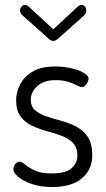

<svg xmlns="http://www.w3.org/2000/svg" viewBox="-20 -747 427 774"><path d="M191 7Q144 7 109 -5Q74 -17 54 -33.5Q34 -50 34 -65Q34 -72 37 -78.5Q40 -85 45.5 -90Q51 -95 57 -95Q68 -95 81.5 -83.5Q95 -72 119.5 -60Q144 -48 189 -48Q246 -48 269 -69.5Q292 -91 292 -119Q292 -152 274.5 -170.5Q257 -189 228.5 -199.5Q200 -210 168.5 -218.5Q137 -227 108.5 -240.5Q80 -254 62.5 -278Q45 -302 45 -343Q45 -375 61 -406.5Q77 -438 111.5 -458.5Q146 -479 203 -479Q236 -479 267 -472Q298 -465 317.5 -453.5Q337 -442 337 -430Q337 -425 333.5 -417Q330 -409 324 -402.5Q318 -396 310 -396Q302 -396 288.5 -403.5Q275 -411 254 -417.5Q233 -424 204 -424Q168 -424 146 -411Q124 -398 114 -380.5Q104 -363 104 -346Q104 -317 122 -302Q140 -287 168.5 -277.5Q197 -268 228.5 -259.5Q260 -251 288.5 -236Q317 -221 334.5 -194Q352 -167 352 -122Q352 -63 310 -28Q268 7 191 7ZM195 -582Q184 -582 175 -592L74 -682Q67 -687 64 -692.5Q61 -698 61 -705Q61 -713 66.5 -720Q72 -727 80 -727Q88 -727 95 -721L195 -629L294 -721Q301 -727 309 -727Q318 -727 323 -720Q328 -713 328 -705Q328 -698 325 -692.5Q322 -687 316 -682L215 -592Q204 -582 195 -582Z"/></svg>

Font: Dosis ExtraLight
Style: Regular
Weight: 400
Version: Version 3.001; ttfautohint (v1.8.2)